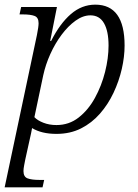

<svg xmlns="http://www.w3.org/2000/svg" viewBox="-27 -566 594 826"><path d="M-7 240 132 -416Q139 -451 139 -466Q139 -491 121.5 -497.5Q104 -504 72 -504H57L64 -536H218L189 -390H193Q231 -465 278 -505.5Q325 -546 383 -546Q509 -546 509 -370Q509 -322 497 -269.5Q485 -217 461.5 -167Q438 -117 403 -77Q368 -37 321.5 -13.5Q275 10 216 10Q152 10 111 -15Q107 8 101 33L82 119Q80 129 77 144.5Q74 160 74 170Q74 195 92 201.5Q110 208 142 208H163L156 240ZM216 -28Q270 -28 311.5 -60.5Q353 -93 381.5 -145Q410 -197 425 -256.5Q440 -316 440 -370Q440 -432 420.5 -466Q401 -500 362 -500Q330 -500 298 -477Q266 -454 238 -416.5Q210 -379 189.5 -333.5Q169 -288 159 -242L121 -62Q134 -48 159.5 -38Q185 -28 216 -28Z"/></svg>

Font: Noto Serif Light
Style: Italic
Weight: 300
Italic angle: -12°
Designer: Monotype Design Team
Foundry: Monotype Imaging Inc.
Version: Version 2.013